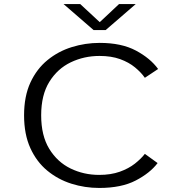

<svg xmlns="http://www.w3.org/2000/svg" viewBox="-20 -918 915 949"><path d="M470.5 11Q399.5 11 333 -10Q266.5 -31 213.8 -74.5Q161 -118 130 -186Q99 -254 99 -348Q99 -442 130.2 -509.8Q161.5 -577.5 214.8 -621Q268 -664.5 334.8 -685.2Q401.5 -706 473 -706Q580.5 -706 651.8 -668Q723 -630 761.5 -577L696 -533.5Q677.5 -560 647.2 -585Q617 -610 573.5 -625.8Q530 -641.5 472 -641.5Q395.5 -641.5 329.8 -610Q264 -578.5 223.8 -513.5Q183.5 -448.5 183.5 -348Q183.5 -247.5 223.5 -182.2Q263.5 -117 328.8 -85.2Q394 -53.5 470 -53.5Q528 -53.5 572 -69.2Q616 -85 646.5 -109Q677 -133 696 -157.5L759 -112Q721.5 -62.5 650.8 -25.8Q580 11 470.5 11ZM294 -898H376.5L473 -808.5L568.5 -898H651L502.5 -769.5H442.5Z"/></svg>

Font: Trispace SemiExpanded Light
Style: Regular
Weight: 300
Width: 6
Designer: Tyler Finck
Foundry: Etcetera Type Company
Version: Version 1.210; ttfautohint (v1.8.3)